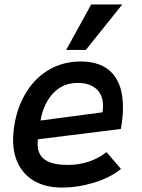

<svg xmlns="http://www.w3.org/2000/svg" viewBox="-20 -836 640 865"><path d="M39 -207.5Q39 -239.5 46 -280Q61.5 -364 102.5 -427Q143.5 -490 205.5 -524.5Q267.5 -559 343.5 -559Q437.5 -559 485.8 -506.2Q534 -453.5 534 -352.5Q534 -307 524.5 -255L151 -208.5Q149.5 -197.5 149.5 -187Q149.5 -139 183 -116Q216.5 -93 286 -93Q337.5 -93 382 -108.5Q426.5 -124 460 -150.5L525 -75Q476 -35 403.2 -13Q330.5 9 258 9Q192 9 142.5 -16.2Q93 -41.5 66 -90Q39 -138.5 39 -207.5ZM444 -358Q444 -410 413 -436.2Q382 -462.5 331 -462.5Q263.5 -462.5 220 -416.5Q176.5 -370.5 162.5 -293L442 -330Q444 -343.5 444 -358ZM278 -611 391 -816H531L366.5 -611Z"/></svg>

Font: JuliaMono SemiBoldItalic
Style: Regular
Weight: 600
Italic angle: -9°
Monospace: yes
Designer: cormullion
Foundry: corm
Version: Version 0.049; ttfautohint (v1.8.4)